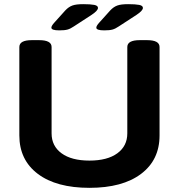

<svg xmlns="http://www.w3.org/2000/svg" viewBox="-20 -895 860 923"><path d="M410 8Q251 8 162 -59Q73 -126 73 -244V-669Q73 -702 133 -702H168Q228 -702 228 -669V-254Q228 -193 276 -158Q324 -123 410 -123Q496 -123 544 -158Q592 -193 592 -254V-669Q592 -702 652 -702H687Q747 -702 747 -669V-244Q747 -126 658 -59Q569 8 410 8ZM265 -749Q227 -749 227 -762Q227 -766 230 -771.5Q233 -777 240 -785L294 -845Q310 -862 328 -868.5Q346 -875 380 -875Q415 -875 433 -871.5Q451 -868 451 -857Q451 -844 421 -824L335 -768Q319 -757 305 -753Q291 -749 265 -749ZM481 -749Q443 -749 443 -762Q443 -766 446 -771.5Q449 -777 456 -785L510 -845Q526 -862 544 -868.5Q562 -875 596 -875Q631 -875 649 -871.5Q667 -868 667 -857Q667 -844 637 -824L551 -768Q535 -757 521 -753Q507 -749 481 -749Z"/></svg>

Font: Asap Expanded
Style: Bold
Weight: 700
Width: 7
Designer: Pablo Cosgaya
Foundry: Omnibus-Type
Version: Version 3.001; ttfautohint (v1.8.4.7-5d5b)